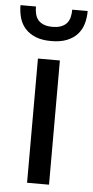

<svg xmlns="http://www.w3.org/2000/svg" viewBox="-66 -748 379 780"><g transform="rotate(5 123.0 -358.0)"><path d="M164.5 -506.5V0H75V-506.5ZM122.5 -582Q84 -582 58 -592.8Q32 -603.5 15.8 -621.8Q-0.5 -640 -7.5 -664.5Q-14.5 -689 -14.5 -716.5H48.5Q48.5 -700 52 -685.8Q55.5 -671.5 64 -661.5Q72.5 -651.5 86.8 -645.8Q101 -640 122.5 -640Q144 -640 158.2 -645.8Q172.5 -651.5 181 -661.5Q189.5 -671.5 193 -685.8Q196.5 -700 196.5 -716.5H259.5Q259.5 -689 252.5 -664.5Q245.5 -640 229.2 -621.8Q213 -603.5 186.8 -592.8Q160.5 -582 122.5 -582Z"/></g></svg>

Font: Lato 2
Style: Regular
Weight: 400
Designer: Lukasz Dziedzic with Adam Twardoch and Botio Nikoltchev
Foundry: tyPoland Lukasz Dziedzic
Version: Version 2.015; 2015-08-06; http://www.latofonts.com/